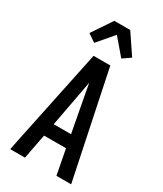

<svg xmlns="http://www.w3.org/2000/svg" viewBox="-239 -1066 977 1152"><g transform="rotate(30 250.0 -489.5)"><path d="M39 0 53 -70 192 -735H308L461 0H359L326 -172H174L141 0ZM310 -260 267 -490Q263 -513 258.5 -536Q254 -559 250 -582Q246 -559 241.5 -536Q237 -513 233 -490L190 -260ZM156 -804 102 -841 195 -979H305L398 -841L344 -804L250 -914Z"/></g></svg>

Font: Iosevka Semibold
Style: Regular
Weight: 600
Monospace: yes
Designer: Belleve Invis
Foundry: Belleve Invis
Version: Version 33.2.3; ttfautohint (v1.8.4)